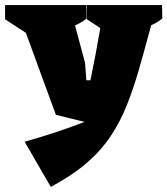

<svg xmlns="http://www.w3.org/2000/svg" viewBox="-51 -502 659 756"><path d="M149 234 46 56Q107 39 166 19.5Q225 0 282 -22Q252 -29 225 -36Q198 -43 169 -50L23 -449L223 -482L284 -254L289 -186H305Q315 -234 324.5 -283.5Q334 -333 342.5 -383.5Q351 -434 358 -482H566Q549 -422 531.5 -356Q514 -290 494.5 -223Q475 -156 450 -92Q423 -23 384.5 34.5Q346 92 289.5 140.5Q233 189 149 234ZM169 -296 -31 -426V-482H222ZM223 -392 103 -482H289L290 -429Q277 -418 258.5 -408.5Q240 -399 223 -392ZM491 -296 291 -426V-482H544ZM521 -392 401 -482H587L588 -429Q575 -418 556.5 -408.5Q538 -399 521 -392Z"/></svg>

Font: Eczar ExtraBold
Style: Regular
Weight: 800
Designer: Vaibhav Singh
Foundry: Rosetta Type Foundry
Version: Version 2.000